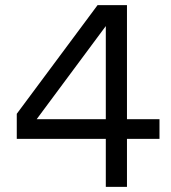

<svg xmlns="http://www.w3.org/2000/svg" viewBox="-20 -724 664 744"><path d="M472 0H390V-186H45V-283L358 -704H472V-262H598V-186H472ZM390 -623 122 -262H390Z"/></svg>

Font: CBA Beacon Sans
Style: Regular
Weight: 400
Designer: Wei Huang
Foundry: Wei Huang
Version: Version 1.002